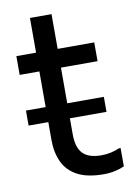

<svg xmlns="http://www.w3.org/2000/svg" viewBox="-81 -745 566 806"><g transform="rotate(-10 202.0 -342.0)"><path d="M352 -312V-248H20V-312ZM296 8Q226 8 184 -14.5Q142 -37 123 -77.5Q104 -118 104 -172V-692H196V-180Q196 -123 221 -97.5Q246 -72 300 -72Q321 -72 341 -76.5Q361 -81 376 -88H384V-10Q369 -3 346 2.5Q323 8 296 8ZM20 -464V-544H352V-464Z"/></g></svg>

Font: Kufam
Style: Regular
Weight: 400
Designer: Wael Morcos, Artur Schmal
Foundry: Original Type
Version: Version 1.301; ttfautohint (v1.8.3)